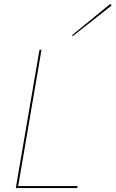

<svg xmlns="http://www.w3.org/2000/svg" viewBox="-20 -952 585 972"><path d="M190 -700 72 -10H373L371 0H60L180 -700ZM348 -769 345 -774 538 -932 545 -924Z"/></svg>

Font: Jost Thin
Style: Italic
Weight: 200
Italic angle: -5°
Version: Version 3.710